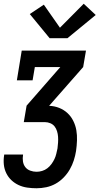

<svg xmlns="http://www.w3.org/2000/svg" viewBox="-20 -800 540 1025"><path d="M175 205Q150 205 125.5 201.5Q101 198 79.5 188Q58 178 41 162Q24 146 13.5 124.5Q3 103 0.5 78.5Q-2 54 2 29Q2 28 2 27Q2 26 3 25H103Q103 26 103 26.5Q103 27 103 27Q100 44 102.5 61.5Q105 79 115 92Q125 105 141.5 111Q158 117 175 117Q190 117 205 112.5Q220 108 232.5 98.5Q245 89 254.5 76Q264 63 270.5 49.5Q277 36 280.5 21Q284 6 287 -8Q289 -24 290 -39.5Q291 -55 290 -70Q289 -85 284.5 -99.5Q280 -114 271.5 -125Q263 -136 249 -142Q235 -148 220 -148H107L122 -236L302 -442H166L154 -371H70L96 -530H439L424 -442L243 -236V-235Q271 -234 296 -224Q321 -214 340 -196.5Q359 -179 371 -155Q383 -131 387.5 -105Q392 -79 391 -50.5Q390 -22 386 6Q382 31 374 56Q366 81 352.5 104.5Q339 128 319.5 148Q300 168 276.5 181Q253 194 227 199.5Q201 205 175 205ZM245 -596 139 -725 214 -775 300 -652 427 -780 491 -720 340 -596Z"/></svg>

Font: Iosevka Slab Semibold Oblique
Style: Regular
Weight: 600
Italic angle: -9°
Monospace: yes
Designer: Belleve Invis
Foundry: Belleve Invis
Version: Version 11.1.1; ttfautohint (v1.8.3)